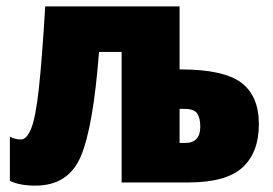

<svg xmlns="http://www.w3.org/2000/svg" viewBox="-20 -573 858 603"><path d="M544 -553H122Q112 -386 102 -295Q92 -204 78 -169.5Q64 -135 46 -135Q26 -135 11 -144V-5Q42 10 91 10Q195 10 234 -82.5Q273 -175 291 -410H362V0H572Q690 0 741.5 -47Q793 -94 793 -183Q793 -272 737.5 -313.5Q682 -355 546 -355H544ZM559 -231Q590 -231 599.5 -216.5Q609 -202 609 -175Q609 -124 561 -124H544V-231Z"/></svg>

Font: Noto Sans Display SemiCondensed Black
Style: Regular
Weight: 900
Width: 4
Designer: Monotype Design Team
Foundry: Monotype Imaging Inc.
Version: Version 1.900